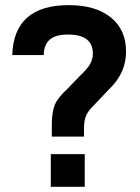

<svg xmlns="http://www.w3.org/2000/svg" viewBox="-20 -720 540 740"><path d="M179.7 -239.3Q179.7 -287.1 190.9 -314.9Q202.1 -342.8 237.3 -375L288.1 -427.7Q316.4 -454.1 327.1 -473.1Q337.9 -492.2 337.9 -514.6Q337.9 -549.8 314 -568.4Q290 -586.9 242.2 -586.9Q194.3 -586.9 171.9 -567.4Q149.4 -547.9 148.4 -507.8H27.3Q33.2 -700.2 245.1 -700.2Q348.6 -700.2 407.2 -652.8Q465.8 -605.5 465.8 -521.5Q465.8 -438.5 401.4 -377L343.8 -316.4Q320.3 -293.9 312 -274.9Q303.7 -255.9 303.7 -223.6V-193.4H179.7ZM175.8 -126H306.6V0H175.8Z"/></svg>

Font: Altinn-DIN Exp
Style: DINExp-Bold
Weight: 700
Width: 7
Designer: Charles Nix
Foundry: Altinn
Version: Version 2.00